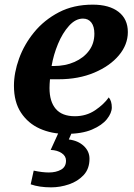

<svg xmlns="http://www.w3.org/2000/svg" viewBox="-20 -566 575 826"><path d="M263 10Q202 10 151.5 -12.5Q101 -35 70.5 -81Q40 -127 40 -197Q40 -253 62 -314Q84 -375 127 -427.5Q170 -480 233 -513Q296 -546 379 -546Q450 -546 490 -515Q530 -484 530 -428Q530 -374 491.5 -328Q453 -282 385.5 -253.5Q318 -225 232 -225H195Q194 -215 193.5 -205Q193 -195 193 -187Q193 -129 220 -97.5Q247 -66 302 -66Q351 -66 389 -91.5Q427 -117 448 -147Q461 -131 461 -104Q461 -80 440 -53.5Q419 -27 375.5 -8.5Q332 10 263 10ZM211 -282Q261 -282 300.5 -299.5Q340 -317 363 -348Q386 -379 386 -421Q386 -452 373 -469Q360 -486 337 -486Q305 -486 277 -455Q249 -424 229.5 -377Q210 -330 202 -282ZM200 240Q149 240 112 227L125 168Q162 176 190 176Q221 176 242.5 164Q264 152 264 125Q264 105 245 92.5Q226 80 198 79L238 -9H295L276 34Q316 39 340.5 62Q365 85 365 117Q365 160 340 187Q315 214 277 227Q239 240 200 240Z"/></svg>

Font: Noto Serif
Style: Bold Italic
Weight: 700
Italic angle: -12°
Designer: Monotype Design Team
Foundry: Monotype Imaging Inc.
Version: Version 2.013